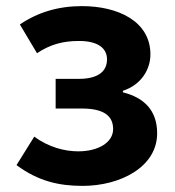

<svg xmlns="http://www.w3.org/2000/svg" viewBox="-20 -594 574 628"><path d="M250 14C374 14 494 -48 494 -158C494 -234 450 -275 382 -292V-297C443 -317 472 -368 472 -416C472 -525 365 -574 248 -574C171 -574 104 -554 45 -514L101 -420C145 -449 186 -460 239 -460C296 -460 330 -439 330 -400C330 -359 299 -336 237 -336H162V-239H248C315 -239 350 -218 350 -172C350 -127 300 -99 236 -99C192 -99 140 -112 92 -147L34 -54C105 -1 174 14 250 14Z"/></svg>

Font: Source Han Sans SC Bold
Style: Regular
Weight: 700
Designer: Ryoko NISHIZUKA (kana & ideographs); Paul D. Hunt (Latin, Greek & Cyrillic); Wenlong ZHANG (bopomofo); Sandoll Communica
Foundry: Adobe Systems Incorporated
Version: Version 1.001;PS 1.001;hotconv 1.0.78;makeotf.lib2.5.61930